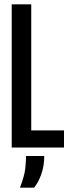

<svg xmlns="http://www.w3.org/2000/svg" viewBox="-20 -680 321 885"><path d="M34 0V-660H124V-79H275V0ZM72 185Q93 130 96.5 96.5Q100 63 100 39H184Q184 84 170.5 122.5Q157 161 137 185Z"/></svg>

Font: Bricolage Grotesque 48pt Condensed
Style: Regular
Weight: 400
Width: 3
Designer: Mathieu Triay
Foundry: Atelier Triay
Version: Version 1.000; ttfautohint (v1.8.4.7-5d5b);gftools[0.9.32]